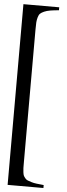

<svg xmlns="http://www.w3.org/2000/svg" viewBox="-67 -868 385 1106"><g transform="rotate(5 126.0 -314.5)"><path d="M229 208H22V-836.9H229V-819.8Q197.8 -816.9 178.5 -813.7Q159.2 -810.5 144.3 -804Q129.4 -797.4 122.1 -790.5Q114.7 -783.7 110.4 -768.6Q106 -753.4 105 -738.8Q104 -724.1 104 -696.8V71.8Q104 92.8 104.2 103Q104.5 113.3 106.2 127.2Q107.9 141.1 110.8 147.2Q113.8 153.3 120.4 161.4Q127 169.4 135.3 172.6Q143.6 175.8 157.5 180.2Q171.4 184.6 188.2 186.5Q205.1 188.5 229 190.9Z"/></g></svg>

Font: Laureen pro
Style: Bold
Weight: 700
Designer: Ahmed zaza
Foundry: zazatype
Version: Version 1.000